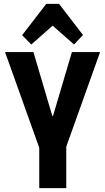

<svg xmlns="http://www.w3.org/2000/svg" viewBox="-20 -968 542 988"><path d="M6 -700H152L249 -372H253L350 -700H495L317 -202H184ZM182 -257H321V0H182ZM94 -787 218 -948H284L407 -788L361 -739L210 -872H292L141 -739Z"/></svg>

Font: Pathway Extreme Condensed
Style: Bold
Weight: 700
Width: 3
Version: Version 1.001;gftools[0.9.26]